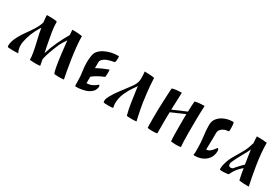

<svg xmlns="http://www.w3.org/2000/svg" viewBox="39 -1114 2602 1787"><g transform="rotate(30 1340.0 -220.5)"><path d="M595 -434Q595 -384 601.5 -320.5Q608 -257 617.5 -194Q627 -131 636.5 -79Q646 -27 652 0Q628 3 604 3Q578 3 549 0Q539 -20 530 -73Q521 -124 512.5 -194.5Q504 -265 497 -332Q482 -310 468 -287Q454 -264 446 -244Q425 -195 410 -153Q395 -111 385 -66Q391 -32 397 0Q372 3 346 3Q331 3 316 1.5Q301 0 286 0Q286 -17 284 -36.5Q282 -56 278 -78Q268 -134 252.5 -197Q237 -260 229 -313Q220 -300 211 -284Q202 -268 193 -251Q170 -204 156.5 -156.5Q143 -109 143 -77Q143 -58 145.5 -46Q148 -34 152 -20Q154 -13 158.5 -6.5Q163 0 163 0Q142 3 109 3Q94 3 78.5 2Q63 1 50 0Q45 -8 45 -15Q45 -41 54 -67.5Q63 -94 77 -120Q98 -160 126.5 -199Q155 -238 181 -279Q207 -320 221 -364Q219 -384 216.5 -403.5Q214 -423 214 -440Q219 -441 224.5 -441Q230 -441 234 -441Q257 -441 279 -440Q301 -439 325 -434Q325 -382 333.5 -329Q342 -276 352 -226Q357 -198 362.5 -172.5Q368 -147 373 -123Q394 -193 426 -260.5Q458 -328 492 -386Q492 -400 490 -413.5Q488 -427 488 -440Q494 -441 500 -441Q506 -441 512 -441Q532 -441 554.5 -439Q577 -437 595 -434Z M771 -54Q771 -104 763.5 -151.5Q756 -199 756 -245Q756 -282 761.5 -316Q767 -350 784 -370Q805 -395 836.5 -411Q868 -427 902.5 -435.5Q937 -444 967 -444Q972 -444 977.5 -444Q983 -444 987 -443Q989 -436 989 -430.5Q989 -425 989 -420Q989 -407 987 -392Q985 -377 972 -375Q942 -371 907.5 -358.5Q873 -346 855 -321Q851 -316 850 -309Q849 -302 849 -294V-236Q874 -251 910 -267Q946 -283 974 -293Q975 -286 975.5 -277Q976 -268 976 -258Q976 -245 975 -233Q974 -221 972 -213Q944 -203 909 -184Q874 -165 851 -145V-76Q884 -76 912 -90Q940 -104 956 -120Q962 -126 966 -116Q970 -106 968 -99Q963 -71 949 -54.5Q935 -38 910 -24Q890 -13 854.5 -5.5Q819 2 793 2H776Q772 1 771.5 -12.5Q771 -26 771 -31Z M1270 -373Q1270 -390 1269 -405Q1268 -420 1266 -441Q1292 -440 1320.5 -439Q1349 -438 1371 -433Q1373 -388 1376 -351.5Q1379 -315 1383.5 -275.5Q1388 -236 1396 -180Q1400 -155 1406.5 -119.5Q1413 -84 1420.5 -51Q1428 -18 1432 0Q1410 3 1382 3Q1351 3 1328 0Q1312 -57 1302 -123.5Q1292 -190 1283 -255Q1282 -264 1281 -273Q1280 -282 1279 -291L1247 -246Q1222 -210 1198.5 -158Q1175 -106 1175 -44Q1175 -32 1177 -21.5Q1179 -11 1181 0Q1170 2 1154.5 2.5Q1139 3 1125 3H1123Q1111 3 1099.5 2.5Q1088 2 1079 0Q1076 -9 1076 -18Q1076 -31 1081 -44Q1086 -57 1093 -70Q1119 -118 1153 -161.5Q1187 -205 1218 -248L1243 -282Q1255 -302 1262.5 -321.5Q1270 -341 1270 -373Z M1655 0Q1631 4 1603 4Q1589 4 1576 3Q1563 2 1552 0Q1551 -11 1550.5 -43Q1550 -75 1550 -104Q1550 -158 1551 -199.5Q1552 -241 1554 -281Q1556 -321 1558 -367Q1559 -387 1560 -403Q1561 -419 1562 -430Q1583 -437 1610.5 -439.5Q1638 -442 1664 -443Q1662 -400 1660.5 -351Q1659 -302 1657 -257L1801 -319Q1802 -348 1803 -378.5Q1804 -409 1807 -431Q1828 -437 1855.5 -439.5Q1883 -442 1909 -442Q1907 -399 1906 -364Q1905 -329 1904.5 -292.5Q1904 -256 1904 -210V-198Q1904 -169 1904 -130.5Q1904 -92 1905.5 -56.5Q1907 -21 1909 0Q1902 1 1888 2.5Q1874 4 1868 4H1854Q1847 4 1828.5 2.5Q1810 1 1803 0Q1800 -35 1799.5 -78.5Q1799 -122 1799 -163V-227Q1799 -244 1799 -259.5Q1799 -275 1800 -291L1657 -229Q1656 -220 1655.5 -194Q1655 -168 1655 -139Q1655 -110 1655 -91Z M2224 -140Q2224 -94 2202 -61.5Q2180 -29 2143 -11.5Q2106 6 2061 6H2051Q2050 6 2048 4Q2046 2 2047 0Q2050 -14 2050 -31V-72Q2050 -136 2041.5 -193Q2033 -250 2033 -310Q2033 -354 2059 -384.5Q2085 -415 2125.5 -431Q2166 -447 2207 -447H2219Q2223 -433 2224.5 -420Q2226 -407 2226 -387Q2226 -376 2225.5 -367.5Q2225 -359 2225 -355Q2225 -353 2221 -351Q2217 -349 2215 -349Q2196 -349 2175.5 -340.5Q2155 -332 2141 -316Q2127 -300 2127 -275Q2127 -245 2126.5 -209Q2126 -173 2125 -142.5Q2124 -112 2124 -98Q2145 -98 2161 -110.5Q2177 -123 2189.5 -138.5Q2202 -154 2209 -163Q2210 -164 2212 -164Q2217 -164 2220.5 -155Q2224 -146 2224 -140Z M2581 -434Q2581 -381 2586.5 -321.5Q2592 -262 2601.5 -203Q2611 -144 2621 -91Q2631 -38 2640 3H2624Q2602 3 2577 1.5Q2552 0 2536 -3Q2530 -27 2524 -57.5Q2518 -88 2513 -123Q2501 -113 2487.5 -100Q2474 -87 2462 -72Q2446 -51 2437.5 -35.5Q2429 -20 2421 -3Q2410 -1 2392.5 1Q2375 3 2358 3Q2342 3 2328 0Q2327 -5 2327 -9Q2327 -13 2327 -17Q2327 -41 2337 -72Q2351 -122 2375.5 -161.5Q2400 -201 2428 -252Q2445 -281 2456 -309.5Q2467 -338 2476 -369Q2474 -387 2473 -405Q2472 -423 2472 -440H2489Q2512 -440 2537 -438.5Q2562 -437 2581 -434ZM2507 -157Q2502 -195 2495.5 -229.5Q2489 -264 2484 -307Q2477 -289 2468.5 -273Q2460 -257 2450 -240Q2428 -201 2411.5 -169Q2395 -137 2381 -102V-93Q2381 -80 2384.5 -76.5Q2388 -73 2392 -68Q2394 -68 2397.5 -66.5Q2401 -65 2402 -65Q2407 -65 2415.5 -67Q2424 -69 2430 -74Q2433 -79 2439.5 -86Q2446 -93 2451 -99Q2466 -116 2480 -130.5Q2494 -145 2507 -157Z"/></g></svg>

Font: Ponomar
Style: Regular
Weight: 400
Version: Version 1.301; ttfautohint (v1.8.4.7-5d5b)